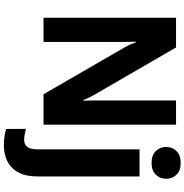

<svg xmlns="http://www.w3.org/2000/svg" viewBox="0 -776 989 1030"><g transform="rotate(90 495.0 -261.5)"><path d="M75.7 0H205.3V-428.7Q205.3 -445.1 205 -461.8Q204.6 -478.5 203.9 -494.9H207.5Q212.9 -480 218.9 -466.1Q224.9 -452.1 233.4 -437.3L486.1 0H649.2V-710.9H519.5V-276.1Q519.5 -259.5 519.8 -244.9Q520 -230.2 520.8 -213.9H516.8Q511.5 -229 505.2 -241.9Q499 -254.9 490.5 -269.8L235.1 -710.9H75.7ZM672.4 200.4Q683.3 205.1 710.7 209Q738 212.9 756.1 212.9Q836.7 212.9 881.8 167.7Q927 122.6 927 32.2V-515.1H781.7V29.5Q781.7 69.6 768.9 86.7Q756.1 103.8 730.5 103.8Q715.6 103.8 697.8 100.3Q679.9 96.9 671.9 94ZM769 -658Q769 -624.8 791.1 -602.2Q813.2 -579.6 854.2 -579.6Q895.3 -579.6 917.4 -602.2Q939.5 -624.8 939.5 -658Q939.5 -690.9 917.5 -713.4Q895.5 -735.8 854.5 -735.8Q813.2 -735.8 791.1 -713.4Q769 -690.9 769 -658Z"/></g></svg>

Font: Roboto Flex
Style: Regular
Weight: 400
Designer: Berlow after Robertson
Foundry: Google
Version: Version 3.200;gftools[0.9.32]